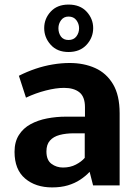

<svg xmlns="http://www.w3.org/2000/svg" viewBox="-20 -815 602 844"><path d="M209 8.8Q136.2 8.8 90.1 -30.5Q43.9 -69.8 43.9 -147.5Q43.9 -191.4 63 -221.4Q82 -251.5 114.3 -269Q146.5 -286.6 187 -294.4Q227.5 -302.2 270 -302.2H353.5V-343.8Q353.5 -389.6 329.1 -409.2Q304.7 -428.7 261.7 -428.7Q226.1 -428.7 181.4 -417.2Q136.7 -405.8 94.2 -385.7L63 -481.9Q98.6 -500 136.2 -512.7Q173.8 -525.4 211.9 -531.7Q250 -538.1 286.1 -538.1Q348.6 -538.1 398.2 -515.9Q447.8 -493.7 476.8 -445.1Q505.9 -396.5 505.9 -316.9V0H389.2L374 -59.6Q355.5 -40 332 -24.7Q308.6 -9.3 278.3 -0.2Q248 8.8 209 8.8ZM256.8 -78.6Q289.1 -78.6 313.7 -91.6Q338.4 -104.5 352.5 -121.1V-229H304.7Q269.5 -229 242.2 -221.7Q214.8 -214.4 199.5 -197Q184.1 -179.7 184.1 -149.4Q184.1 -111.3 206.1 -95Q228 -78.6 256.8 -78.6ZM281.2 -586.4Q231.4 -586.4 202.9 -618.2Q174.3 -649.9 174.3 -691.4Q174.3 -732.9 202.9 -763.9Q231.4 -794.9 281.2 -794.9Q332 -794.9 360.8 -763.7Q389.6 -732.4 389.6 -691.4Q389.6 -649.9 360.6 -618.2Q331.5 -586.4 281.2 -586.4ZM281.2 -639.2Q303.7 -639.2 315.7 -654.8Q327.6 -670.4 327.6 -690.9Q327.6 -710.4 315.7 -726.3Q303.7 -742.2 281.2 -742.2Q260.3 -742.2 248.5 -726.3Q236.8 -710.4 236.8 -690.9Q236.8 -669.9 247.8 -654.5Q258.8 -639.2 281.2 -639.2Z"/></svg>

Font: Comme
Style: Bold
Weight: 700
Version: Version 1.000;gftools[0.9.27]